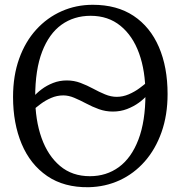

<svg xmlns="http://www.w3.org/2000/svg" viewBox="-20 -771 754 802"><path d="M451.5 -305Q421 -305 393.2 -315Q365.5 -325 339.8 -338.8Q314 -352.5 290.2 -362.5Q266.5 -372.5 244.5 -372.5Q218 -372.5 193.8 -362Q169.5 -351.5 150.2 -337Q131 -322.5 119 -312L118 -364.5Q132.5 -382 153.8 -398Q175 -414 201.8 -424.5Q228.5 -435 259.5 -435Q289 -435 316.2 -424.8Q343.5 -414.5 368.8 -400.8Q394 -387 418.8 -376.8Q443.5 -366.5 467.5 -366.5Q493.5 -366.5 518.2 -377.2Q543 -388 562.5 -402.5Q582 -417 593.5 -427L596.5 -375.5Q582 -358 560 -342Q538 -326 510.5 -315.5Q483 -305 451.5 -305ZM350.5 11Q247.5 12.5 177 -35.8Q106.5 -84 70.5 -169.8Q34.5 -255.5 34.5 -366Q34.5 -454.5 60 -525.8Q85.5 -597 131.2 -647.2Q177 -697.5 237.5 -724.2Q298 -751 367.5 -751Q468.5 -751 538 -704.8Q607.5 -658.5 643.8 -574.5Q680 -490.5 680 -378Q680 -290.5 654.8 -219Q629.5 -147.5 584.5 -96.5Q539.5 -45.5 479.8 -18Q420 9.5 350.5 11ZM355.5 -35Q424.5 -35 476.8 -73.2Q529 -111.5 558.2 -188Q587.5 -264.5 587.5 -378Q587.5 -474.5 561 -548Q534.5 -621.5 483.2 -663.2Q432 -705 358.5 -705Q289 -705 237 -667.8Q185 -630.5 156 -555.2Q127 -480 127 -366Q127 -269.5 153.5 -195Q180 -120.5 230.8 -77.8Q281.5 -35 355.5 -35Z"/></svg>

Font: Merriweather 24pt Light
Style: Regular
Weight: 300
Designer: Eben Sorkin
Foundry: Eben Sorkin
Version: Version 2.100